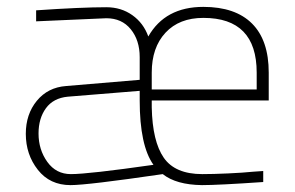

<svg xmlns="http://www.w3.org/2000/svg" viewBox="-20 -529 858 558"><path d="M568 -23Q599 -23 643 -25Q687 -27 716 -30L745 -32V0Q614 9 567 9Q492 8 453 -23Q234 9 185 9Q125 9 90 -35.5Q55 -80 55 -140Q55 -197 87 -236Q119 -275 172 -279L386 -297V-363Q386 -412 360 -444Q334 -476 289 -476L85 -467V-499Q217 -508 289 -508Q332 -508 364.5 -485Q397 -462 411 -423Q460 -509 571 -509Q664 -509 712.5 -460.5Q761 -412 761 -318V-237H421V-217Q423 -118 456 -70.5Q489 -23 568 -23ZM386 -237V-265L177 -248Q135 -244 113.5 -214.5Q92 -185 92 -141Q92 -94 117.5 -58.5Q143 -23 186 -23Q237 -23 426 -50Q386 -106 386 -237ZM421 -269H726V-318Q726 -477 571 -477Q501 -477 461 -434Q421 -391 421 -318Z"/></svg>

Font: TypoPRO Titillium Title
Style: Regular
Weight: 250
Designer: Campivisivi
Foundry: Accademia di Belle Arti di Urbino and students of MA course of Visual design
Version: 1.000